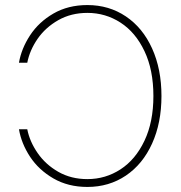

<svg xmlns="http://www.w3.org/2000/svg" viewBox="-20 -737 723 767"><path d="M329.1 -21.5Q401.4 -21.5 461.4 -60.5Q521.5 -99.6 557.1 -174.8Q592.8 -250 592.8 -353.5Q592.8 -457.5 557.1 -532.7Q521.5 -607.9 461.4 -646.7Q401.4 -685.5 329.1 -685.5Q264.2 -685.5 212.9 -656.5Q161.6 -627.4 130.1 -581.8Q98.6 -536.1 88.9 -486.3H55.7Q65.4 -543 100.1 -595.9Q134.8 -648.9 193.4 -682.9Q252 -716.8 329.1 -716.8Q415.5 -716.8 482.9 -671.4Q550.3 -626 587.6 -543.5Q625 -460.9 625 -353.5Q625 -246.1 587.6 -163.6Q550.3 -81.1 482.9 -35.6Q415.5 9.8 329.1 9.8Q252 9.8 193.4 -24.2Q134.8 -58.1 100.1 -110.8Q65.4 -163.6 55.7 -220.7H88.9Q98.6 -171.4 130.4 -125.5Q162.1 -79.6 213.1 -50.5Q264.2 -21.5 329.1 -21.5Z"/></svg>

Font: Pretendard JP Thin
Style: Regular
Weight: 100
Designer: Base glyphs from Inter by Rasmus Andersson; Hangeul glyphs from Noto Sans CJK(Source Han Sans) by Jang Soo-young and Kan
Foundry: Kil Hyung-jin
Version: Version 1.309